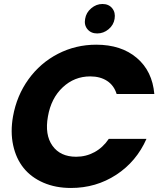

<svg xmlns="http://www.w3.org/2000/svg" viewBox="-20 -933 802 958"><path d="M44.9 -352.1Q63.5 -456.1 122.3 -537.6Q181.2 -619.1 269.5 -664.6Q357.9 -710 460 -710Q585 -710 662.6 -644Q740.2 -578.1 750 -463.9H562Q548.8 -506.8 514.4 -529.3Q480 -551.8 430.2 -551.8Q351.1 -551.8 293 -497.3Q234.9 -442.9 219.2 -352.1Q202.6 -260.7 241.7 -205.8Q280.8 -150.9 359.9 -150.9Q409.2 -150.9 451.4 -173.8Q493.7 -196.8 522.9 -240.2H710.9Q660.6 -126.5 559.8 -60.8Q459 4.9 334 4.9Q257.3 4.9 196.5 -21.5Q135.7 -47.9 97.9 -94.7Q60.1 -141.6 45.7 -208Q31.2 -274.4 44.9 -352.1ZM464.8 -766.1Q434.1 -766.1 416.5 -787.1Q398.9 -808.1 404.8 -838.9Q409.7 -870.1 435.1 -891.6Q460.4 -913.1 491.2 -913.1Q522.5 -913.1 539.8 -891.8Q557.1 -870.6 551.8 -838.9Q546.9 -808.1 521.7 -787.1Q496.6 -766.1 464.8 -766.1Z"/></svg>

Font: Poppins
Style: Bold Italic
Weight: 700
Italic angle: -10°
Designer: Ninad Kale (Devanagari), Jonny Pinhorn (Latin)
Foundry: Indian Type Foundry
Version: Version 3.200;PS 1.000;hotconv 16.6.54;makeotf.lib2.5.65590